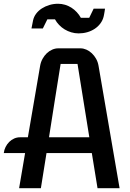

<svg xmlns="http://www.w3.org/2000/svg" viewBox="-22 -996 690 1016"><path d="M144.5 -845.2Q147 -857.9 148.7 -866.5Q150.4 -875 152.8 -887.2Q156.7 -906.7 168.9 -923.1Q181.2 -939.5 199.2 -951.2Q217.3 -962.9 239.3 -969.5Q261.2 -976.1 285.2 -976.1Q304.2 -976.1 322.3 -970.7Q340.3 -965.3 356 -955.3Q371.6 -945.3 384.3 -931.6Q397 -918 405.8 -901.9H450.2L473.6 -950.2H533.7Q532.7 -941.4 531.2 -933.6Q530.3 -926.8 528.8 -919.7Q527.3 -912.6 526.4 -908.2Q521.5 -888.2 509 -871.6Q496.6 -855 478.8 -843.3Q460.9 -831.5 439.2 -825.4Q417.5 -819.3 394 -819.3Q374 -819.3 355.2 -825Q336.4 -830.6 320.3 -840.3Q304.2 -850.1 291 -863.8Q277.8 -877.4 269 -893.6H228.5L204.6 -845.2ZM110.8 -186H-2Q0 -203.1 7.6 -218.3Q15.1 -233.4 26.6 -244.9Q38.1 -256.3 52.7 -262.9Q67.4 -269.5 83.5 -269.5H125.5L190.4 -647.9Q193.8 -668 203.4 -685.1Q212.9 -702.1 225.8 -714.4Q238.8 -726.6 254.4 -733.4Q270 -740.2 285.6 -740.2H404.3Q419.4 -740.2 435.1 -733.4Q450.7 -726.6 463.9 -714.1Q477.1 -701.7 486.6 -684.8Q496.1 -668 499.5 -647.5L610.8 0H494.1L463.9 -186H224.1L194.3 0H79.1ZM450.7 -269.5 388.2 -657.7H298.8Q283.2 -563 268.1 -465.6Q252.9 -368.2 237.3 -269.5Z"/></svg>

Font: Atomic Age
Style: Regular
Weight: 400
Designer: James Grieshaber
Foundry: James Grieshaber
Version: Version 1.008; ttfautohint (v1.4.1) -l 6 -r 46 -G 0 -x 0 -H 